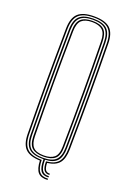

<svg xmlns="http://www.w3.org/2000/svg" viewBox="-168 -864 685 1009"><g transform="rotate(20 175.0 -359.0)"><path d="M238.2 87Q201.2 89.2 184.4 70.1Q167.5 51 165.5 4.8Q108.2 3 83.1 -22.5Q58 -48 57.2 -105Q56.2 -188.5 55.6 -260.2Q55 -332 55 -400Q55 -468 55.6 -539.5Q56.2 -611 57.2 -694Q58 -753.5 85.5 -779.2Q113 -805 175.2 -805Q238 -805 265.2 -779.2Q292.5 -753.5 293.2 -694Q294.5 -612.5 295 -545.6Q295.5 -478.8 295.5 -414Q295.5 -349.2 295 -275.1Q294.5 -201 293.2 -105Q292.5 -52.2 272.1 -27.1Q251.8 -2 205.2 3.8Q206 30.5 213.6 41.8Q221.2 53 238.2 52V59Q216.5 60.2 207 46.2Q197.5 32.2 197.2 -2Q243.8 -6 264.1 -29.9Q284.5 -53.8 285.2 -105Q286.5 -192.5 287 -266Q287.5 -339.5 287.5 -407.4Q287.5 -475.2 287 -544.8Q286.5 -614.2 285.2 -694Q284.5 -750 259 -774.2Q233.5 -798.5 175.2 -798.5Q117.2 -798.5 91.6 -774.2Q66 -750 65.2 -694Q64.2 -614.8 63.6 -544.6Q63 -474.5 63 -406.2Q63 -338 63.6 -264.5Q64.2 -191 65.2 -105Q66 -50 91.1 -26Q116.2 -2 173.2 -1.5Q174 44.2 189.1 63.1Q204.2 82 238.2 80ZM238.2 73Q207.2 75 194 56.1Q180.8 37.2 181.2 -8Q124.2 -7 99.1 -29.5Q74 -52 73.2 -105Q72.2 -184.8 71.6 -256.1Q71 -327.5 71 -396.9Q71 -466.2 71.6 -539Q72.2 -611.8 73.2 -694Q74 -746.8 97.8 -769.5Q121.5 -792.2 175.2 -792.2Q230.5 -792.2 253.5 -768.9Q276.5 -745.5 277.2 -694Q278.5 -609.8 279 -538.9Q279.5 -468 279.5 -400.9Q279.5 -333.8 279 -262.1Q278.5 -190.5 277.2 -105Q276.8 -56 256.5 -33.1Q236.2 -10.2 189.2 -8.2Q189 33 200.2 50.4Q211.5 67.8 238.2 66ZM175.2 -14.2Q225.2 -14.2 246.9 -35.4Q268.5 -56.5 269.2 -105Q270.5 -189.8 271 -262.1Q271.5 -334.5 271.5 -402.5Q271.5 -470.5 271 -541.4Q270.5 -612.2 269.2 -694Q268.5 -743.2 246.8 -764.5Q225 -785.8 175.2 -785.8Q125.5 -785.8 103.8 -764.5Q82 -743.2 81.2 -694Q80 -593.5 79.4 -501.8Q78.8 -410 79.2 -314Q79.8 -218 81.2 -105Q82 -56.5 103.8 -35.4Q125.5 -14.2 175.2 -14.2ZM175.2 -20.8Q132.5 -20.8 111.2 -39.1Q90 -57.5 89.2 -105Q88 -206.8 87.4 -300.2Q86.8 -393.8 87.2 -489.6Q87.8 -585.5 89.2 -694Q90 -741.8 111.1 -760.6Q132.2 -779.5 175.2 -779.5Q220.2 -779.5 240.4 -759.9Q260.5 -740.2 261.2 -694Q262.2 -621.8 262.9 -553.4Q263.5 -485 263.5 -415Q263.5 -345 263 -268.9Q262.5 -192.8 261.2 -105Q260.8 -57.5 239.4 -39.1Q218 -20.8 175.2 -20.8ZM175.2 -27.2Q213.2 -27.2 233 -44Q252.8 -60.8 253.2 -106Q254.5 -186 255 -259.9Q255.5 -333.8 255.5 -404.9Q255.5 -476 255 -547.2Q254.5 -618.5 253.2 -693Q252.8 -738 233.4 -755.5Q214 -773 175.2 -773Q136.8 -773 117.4 -755.8Q98 -738.5 97.2 -693Q96 -611.5 95.5 -541Q95 -470.5 95 -402.9Q95 -335.2 95.6 -262.9Q96.2 -190.5 97.5 -105Q98 -65.5 115.1 -46.4Q132.2 -27.2 175.2 -27.2Z"/></g></svg>

Font: Big Shoulders Inline Text Thin
Style: Regular
Weight: 100
Designer: Patric King
Foundry: XO Type Co
Version: Version 2.002